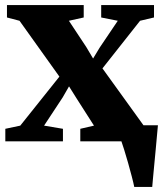

<svg xmlns="http://www.w3.org/2000/svg" viewBox="-20 -558 644 758"><path d="M510 180Q507 164.5 500.2 138.5Q493.5 112.5 485.5 84.5Q477.5 56.5 470.2 33Q463 9.5 459 -1L430.5 -63.5H603.5Q602 -48.5 599.8 -23.5Q597.5 1.5 594.8 31.5Q592 61.5 589.2 90.5Q586.5 119.5 584.2 143.5Q582 167.5 581 180ZM60 -62 214.5 -255.5 57 -476 7.5 -489V-538H310.5V-489L252 -476L320.5 -372.5L347.5 -327L373.5 -370L445 -476L379.5 -489V-538H588V-489L533 -476L384.5 -288L547.5 -62L597 -49.5V0H297V-49.5L351 -62L282 -170L252.5 -217L227.5 -173.5L154 -62L228.5 -49.5V0H1V-49.5Z"/></svg>

Font: Merriweather 60pt Black
Style: Regular
Weight: 900
Version: Version 2.100